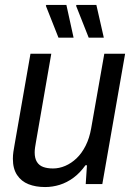

<svg xmlns="http://www.w3.org/2000/svg" viewBox="-20 -743 542 775"><path d="M162 12Q124 12 95 0.5Q66 -11 49 -36.5Q32 -62 32 -102Q32 -116 34 -130Q36 -144 39 -160L103 -526H187L125 -169Q123 -158 121.5 -147.5Q120 -137 120 -128Q120 -104 129 -89.5Q138 -75 154.5 -69Q171 -63 194 -63Q219 -63 243.5 -73.5Q268 -84 289 -104Q310 -124 325.5 -154.5Q341 -185 348 -225L401 -526H485L393 0H326L331 -76H325Q303 -45 276.5 -25.5Q250 -6 221 3Q192 12 162 12ZM338 -591 287 -720 289 -723H369L399 -591ZM216 -591 165 -720 167 -723H248L277 -591Z"/></svg>

Font: Archivo SemiCondensed
Style: Italic
Weight: 400
Width: 4
Italic angle: -10°
Designer: Hector Gatti
Foundry: Omnibus-Type
Version: Version 2.001